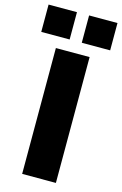

<svg xmlns="http://www.w3.org/2000/svg" viewBox="-160 -981 660 1039"><g transform="rotate(15 170.0 -461.0)"><path d="M76 0V-705H265V0ZM204 -769V-922H363V-769ZM-23 -769V-922H136V-769Z"/></g></svg>

Font: Nunito Sans 9pt Black
Style: Regular
Weight: 900
Version: Version 3.101;gftools[0.9.27]